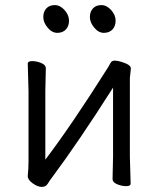

<svg xmlns="http://www.w3.org/2000/svg" viewBox="-20 -721 623 754"><path d="M434 -640Q434 -618 421.5 -605Q409 -592 388 -592Q367 -592 350 -612.5Q333 -633 333 -654Q333 -675 345 -688Q357 -701 378 -701Q399 -701 416.5 -681.5Q434 -662 434 -640ZM251 -640Q251 -618 238.5 -605Q226 -592 205 -592Q184 -592 167 -612.5Q150 -633 150 -654Q150 -675 162 -688Q174 -701 195 -701Q216 -701 233.5 -681.5Q251 -662 251 -640ZM422 -18 424 -106V-377Q290 -166 185 -25Q175 -12 167.5 0.5Q160 13 144 13Q128 13 108.5 -1Q89 -15 89 -29V-31Q92 -58 92 -86V-364L89 -471Q89 -481 106.5 -481Q124 -481 142 -473.5Q160 -466 160 -453L158 -364V-94Q262 -231 404 -456Q409 -464 414 -473.5Q419 -483 430.5 -483Q442 -483 457 -478Q494 -467 494 -452L490 -415V-106L493 0Q493 10 475.5 10Q458 10 440 2.5Q422 -5 422 -18Z"/></svg>

Font: Moon Stars Kai T
Style: Regular
Weight: 400
Designer: GuiWonder
Version: Version 1.101